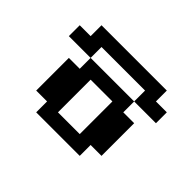

<svg xmlns="http://www.w3.org/2000/svg" viewBox="-155 -1217 1559 1559"><g transform="rotate(45 625.0 -437.5)"><path d="M250 -875H1000V-750H1125V-625H875V-750H375V-625H125V-750H250ZM875 -625V-500H1000V-125H875V0H375V-125H250V-500H375V-625ZM500 -500V-125H750V-500Z"/></g></svg>

Font: Dogica Pixel
Style: Bold
Weight: 700
Designer: Roberto Mocci
Version: Version 001.000